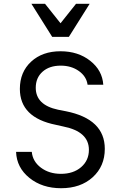

<svg xmlns="http://www.w3.org/2000/svg" viewBox="-20 -981 640 1015"><path d="M65 -178H148Q153 -127 196.5 -94.5Q240 -62 302 -62Q368 -62 409 -97.5Q450 -133 450 -189Q450 -285 316 -312L276 -321Q85 -359 85 -511Q85 -600 144.5 -655Q204 -710 300 -710Q393 -710 457 -659.5Q521 -609 526 -533H443Q437 -577 397 -605.5Q357 -634 301 -634Q241 -634 205 -602Q169 -570 169 -517Q169 -426 287 -401L328 -393Q534 -352 534 -194Q534 -102 470 -44Q406 14 303 14Q203 14 135.5 -40.5Q68 -95 65 -178ZM256 -786 146 -961H218L300 -858L382 -961H454L344 -786Z"/></svg>

Font: CommitMono
Style: 450Regular
Weight: 450
Designer: Eigil Nikolajsen
Foundry: Eigil Nikolajsen
Version: Version 1.002